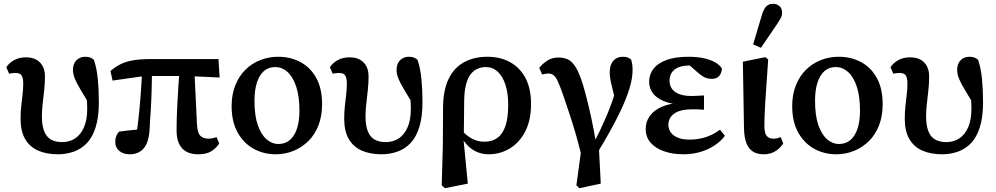

<svg xmlns="http://www.w3.org/2000/svg" viewBox="-20 -796 5228 1008"><path d="M284 14Q224 14 180 -5.5Q136 -25 112 -66Q88 -107 88 -173Q88 -206 91.5 -238.5Q95 -271 98.5 -301Q102 -331 102 -356Q102 -386 93.5 -399.5Q85 -413 61 -413Q53 -413 44 -412Q35 -411 28 -409L13 -443Q28 -466 54.5 -480.5Q81 -495 116 -495Q150 -495 172 -482Q194 -469 205 -447Q216 -425 216 -395Q216 -359 212 -322.5Q208 -286 204 -251Q200 -216 200 -185Q200 -117 225 -83.5Q250 -50 307 -50Q345 -50 374.5 -69.5Q404 -89 421 -128Q438 -167 438 -225Q438 -249 436.5 -271.5Q435 -294 432 -320L457 -318V-235Q425 -289 404 -323.5Q383 -358 373 -382.5Q363 -407 363 -429Q363 -462 381.5 -480Q400 -498 427 -498Q443 -498 453.5 -494Q464 -490 473 -482Q488 -438 493.5 -381Q499 -324 499 -260Q499 -182 482.5 -129Q466 -76 436.5 -45Q407 -14 367.5 0Q328 14 284 14Z M661 14Q626 14 605.5 -4.5Q585 -23 585 -50Q585 -68 590 -81Q595 -94 605 -105Q625 -108 649 -110.5Q673 -113 697.5 -115.5Q722 -118 744 -119L693 -75Q699 -106 703 -138.5Q707 -171 710.5 -206Q714 -241 717 -278Q720 -315 722.5 -355Q725 -395 726 -438H778Q778 -396 777 -359.5Q776 -323 775 -289Q774 -255 772 -224.5Q770 -194 768 -165.5Q766 -137 765 -111Q760 -46 733.5 -16Q707 14 661 14ZM571 -373 560 -423Q584 -444 611 -458Q638 -472 677 -479Q716 -486 776 -486H1127L1133 -389L963 -397H740ZM1021 14Q965 14 936 -17.5Q907 -49 907 -113Q907 -144 908 -180Q909 -216 911.5 -257Q914 -298 916.5 -343Q919 -388 923 -437H1000L1014 -145Q1016 -100 1031 -84Q1046 -68 1074 -68Q1086 -68 1097.5 -70.5Q1109 -73 1117 -76L1131 -43Q1114 -17 1088.5 -1.5Q1063 14 1021 14Z M1428 14Q1364 14 1311.5 -15Q1259 -44 1227.5 -100.5Q1196 -157 1196 -239Q1196 -300 1215.5 -348.5Q1235 -397 1268.5 -430Q1302 -463 1346.5 -480.5Q1391 -498 1440 -498Q1506 -498 1558.5 -469.5Q1611 -441 1641 -385.5Q1671 -330 1671 -249Q1671 -187 1652 -138Q1633 -89 1599 -55.5Q1565 -22 1521 -4Q1477 14 1428 14ZM1441 -40Q1478 -40 1502.5 -61.5Q1527 -83 1539.5 -122Q1552 -161 1552 -214Q1552 -292 1534.5 -343Q1517 -394 1488.5 -419Q1460 -444 1425 -444Q1389 -444 1365 -422.5Q1341 -401 1328.5 -361.5Q1316 -322 1316 -267Q1316 -189 1333.5 -139Q1351 -89 1379.5 -64.5Q1408 -40 1441 -40Z M1983 14Q1923 14 1879 -5.5Q1835 -25 1811 -66Q1787 -107 1787 -173Q1787 -206 1790.5 -238.5Q1794 -271 1797.5 -301Q1801 -331 1801 -356Q1801 -386 1792.5 -399.5Q1784 -413 1760 -413Q1752 -413 1743 -412Q1734 -411 1727 -409L1712 -443Q1727 -466 1753.5 -480.5Q1780 -495 1815 -495Q1849 -495 1871 -482Q1893 -469 1904 -447Q1915 -425 1915 -395Q1915 -359 1911 -322.5Q1907 -286 1903 -251Q1899 -216 1899 -185Q1899 -117 1924 -83.5Q1949 -50 2006 -50Q2044 -50 2073.5 -69.5Q2103 -89 2120 -128Q2137 -167 2137 -225Q2137 -249 2135.5 -271.5Q2134 -294 2131 -320L2156 -318V-235Q2124 -289 2103 -323.5Q2082 -358 2072 -382.5Q2062 -407 2062 -429Q2062 -462 2080.5 -480Q2099 -498 2126 -498Q2142 -498 2152.5 -494Q2163 -490 2172 -482Q2187 -438 2192.5 -381Q2198 -324 2198 -260Q2198 -182 2181.5 -129Q2165 -76 2135.5 -45Q2106 -14 2066.5 0Q2027 14 1983 14Z M2299 177 2305 -34 2306 -233Q2307 -324 2335.5 -382.5Q2364 -441 2416.5 -469.5Q2469 -498 2539 -498Q2608 -498 2660 -468.5Q2712 -439 2740 -384Q2768 -329 2768 -250Q2768 -164 2737 -105Q2706 -46 2655.5 -16Q2605 14 2546 14Q2512 14 2482.5 1Q2453 -12 2430 -37.5Q2407 -63 2392 -100H2383L2393 -125Q2415 -98 2435.5 -82.5Q2456 -67 2477.5 -59.5Q2499 -52 2524 -52Q2565 -52 2593 -73.5Q2621 -95 2634.5 -137.5Q2648 -180 2648 -245Q2648 -307 2633.5 -351.5Q2619 -396 2592.5 -420Q2566 -444 2531 -444Q2496 -444 2470.5 -425.5Q2445 -407 2431.5 -368.5Q2418 -330 2417 -271L2415 -78L2413 -69L2436 168L2316 192Z M3006 177 3037 -51 3035 32Q3011 -70 2984 -154Q2957 -238 2932 -310Q2918 -348 2908 -370Q2898 -392 2886.5 -401Q2875 -410 2858 -410Q2850 -410 2842 -408.5Q2834 -407 2826 -405L2811 -440Q2829 -462 2853.5 -478Q2878 -494 2912 -494Q2940 -494 2961.5 -484Q2983 -474 3002 -444Q3021 -414 3040 -353Q3051 -316 3062.5 -270.5Q3074 -225 3085.5 -171Q3097 -117 3108 -53L3123 -47L3134 168L3022 192ZM3116 7 3092 -36Q3113 -75 3130.5 -112Q3148 -149 3164.5 -187.5Q3181 -226 3195 -266.5Q3209 -307 3223 -352L3218 -237Q3205 -292 3196.5 -325.5Q3188 -359 3184.5 -379Q3181 -399 3181 -416Q3181 -455 3199.5 -476.5Q3218 -498 3249 -498Q3266 -498 3276 -494Q3286 -490 3294 -482Q3297 -471 3299 -459Q3301 -447 3301 -428Q3301 -384 3284.5 -331Q3268 -278 3241 -220.5Q3214 -163 3181.5 -105Q3149 -47 3116 7Z M3568 14Q3512 14 3467 -1.5Q3422 -17 3396 -46.5Q3370 -76 3370 -119Q3370 -158 3392 -188Q3414 -218 3456 -236Q3498 -254 3558 -256V-247Q3505 -249 3466.5 -264.5Q3428 -280 3408 -306Q3388 -332 3388 -367Q3388 -405 3410.5 -434.5Q3433 -464 3479 -481Q3525 -498 3595 -498Q3639 -498 3674 -490.5Q3709 -483 3734 -469Q3759 -455 3770 -436Q3769 -413 3756 -397.5Q3743 -382 3717 -382Q3703 -382 3690.5 -385.5Q3678 -389 3664 -399Q3650 -409 3631 -426L3585 -467L3653 -468L3673 -445Q3654 -450 3636 -451Q3618 -452 3599 -452Q3566 -452 3543 -443Q3520 -434 3507.5 -416Q3495 -398 3495 -373Q3495 -348 3507.5 -330Q3520 -312 3546 -302Q3572 -292 3611 -292Q3626 -292 3640.5 -293Q3655 -294 3676 -295V-220Q3653 -222 3640.5 -222Q3628 -222 3616 -222Q3581 -222 3557 -216Q3533 -210 3518 -198.5Q3503 -187 3496 -172.5Q3489 -158 3489 -141Q3489 -119 3501 -101.5Q3513 -84 3538 -73.5Q3563 -63 3600 -63Q3641 -63 3680.5 -74.5Q3720 -86 3760 -115L3786 -83Q3763 -53 3730 -31.5Q3697 -10 3656 2Q3615 14 3568 14Z M3990 14Q3955 14 3932.5 -0.5Q3910 -15 3898.5 -45Q3887 -75 3886 -122L3880 -472L3998 -496L4013 -484Q4008 -409 4004 -353Q4000 -297 3997.5 -256.5Q3995 -216 3994 -186.5Q3993 -157 3993 -136Q3993 -96 4005.5 -82Q4018 -68 4040 -68Q4051 -68 4061 -70.5Q4071 -73 4079 -76L4092 -43Q4077 -19 4051 -2.5Q4025 14 3990 14ZM3934 -563 3981 -721Q3991 -752 4004.5 -764Q4018 -776 4037 -776Q4058 -776 4072 -764Q4086 -752 4086 -730Q4086 -714 4079 -701Q4072 -688 4058 -667L3975 -545Z M4371 14Q4307 14 4254.5 -15Q4202 -44 4170.5 -100.5Q4139 -157 4139 -239Q4139 -300 4158.5 -348.5Q4178 -397 4211.5 -430Q4245 -463 4289.5 -480.5Q4334 -498 4383 -498Q4449 -498 4501.5 -469.5Q4554 -441 4584 -385.5Q4614 -330 4614 -249Q4614 -187 4595 -138Q4576 -89 4542 -55.5Q4508 -22 4464 -4Q4420 14 4371 14ZM4384 -40Q4421 -40 4445.5 -61.5Q4470 -83 4482.5 -122Q4495 -161 4495 -214Q4495 -292 4477.5 -343Q4460 -394 4431.5 -419Q4403 -444 4368 -444Q4332 -444 4308 -422.5Q4284 -401 4271.5 -361.5Q4259 -322 4259 -267Q4259 -189 4276.5 -139Q4294 -89 4322.5 -64.5Q4351 -40 4384 -40Z M4926 14Q4866 14 4822 -5.5Q4778 -25 4754 -66Q4730 -107 4730 -173Q4730 -206 4733.5 -238.5Q4737 -271 4740.5 -301Q4744 -331 4744 -356Q4744 -386 4735.5 -399.5Q4727 -413 4703 -413Q4695 -413 4686 -412Q4677 -411 4670 -409L4655 -443Q4670 -466 4696.5 -480.5Q4723 -495 4758 -495Q4792 -495 4814 -482Q4836 -469 4847 -447Q4858 -425 4858 -395Q4858 -359 4854 -322.5Q4850 -286 4846 -251Q4842 -216 4842 -185Q4842 -117 4867 -83.5Q4892 -50 4949 -50Q4987 -50 5016.5 -69.5Q5046 -89 5063 -128Q5080 -167 5080 -225Q5080 -249 5078.5 -271.5Q5077 -294 5074 -320L5099 -318V-235Q5067 -289 5046 -323.5Q5025 -358 5015 -382.5Q5005 -407 5005 -429Q5005 -462 5023.5 -480Q5042 -498 5069 -498Q5085 -498 5095.5 -494Q5106 -490 5115 -482Q5130 -438 5135.5 -381Q5141 -324 5141 -260Q5141 -182 5124.5 -129Q5108 -76 5078.5 -45Q5049 -14 5009.5 0Q4970 14 4926 14Z"/></svg>

Font: Source Serif 4 18pt SemiBold
Style: Regular
Weight: 600
Designer: Frank Grießhammer
Foundry: Adobe Systems Incorporated
Version: Version 4.004;hotconv 1.0.116;makeotfexe 2.5.65601